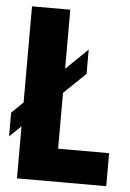

<svg xmlns="http://www.w3.org/2000/svg" viewBox="-51 -726 516 765"><g transform="rotate(5 207.0 -344.0)"><path d="M46 0V-688H199V-132H403V0ZM0 -164V-259L286 -536V-439Z"/></g></svg>

Font: Archivo ExtraCondensed ExtraBold
Style: Regular
Weight: 800
Width: 2
Designer: Hector Gatti
Foundry: Omnibus-Type
Version: Version 2.001